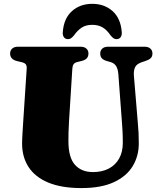

<svg xmlns="http://www.w3.org/2000/svg" viewBox="-20 -938 808 978"><path d="M601.5 -310 583 -558.5Q581 -586.5 571.2 -601.8Q561.5 -617 541 -622.5L526.5 -626.5Q507 -632 498.8 -641Q490.5 -650 490.5 -665.5Q490.5 -681 501 -690.5Q511.5 -700 530.5 -700H716Q735.5 -700 746 -690.5Q756.5 -681 756.5 -665.5Q756.5 -650 747.5 -641.5Q738.5 -633 720 -627L706 -622.5Q677.5 -613.5 668.8 -597Q660 -580.5 662 -553L682 -312.5Q684.5 -286 685.8 -260.5Q687 -235 687 -207.5Q687 -143 655.8 -91.5Q624.5 -40 560 -10Q495.5 20 394.5 20Q293.5 20 226.5 -7.8Q159.5 -35.5 126 -86.5Q92.5 -137.5 92.5 -207Q92.5 -215.5 93 -228.2Q93.5 -241 94.8 -263.5Q96 -286 98.5 -322.5L116 -588.5Q117 -603 111.2 -610.5Q105.5 -618 87.5 -622L68 -626.5Q31.5 -635 31.5 -665.5Q31.5 -681 42 -690.5Q52.5 -700 72 -700H390Q409.5 -700 420 -690.5Q430.5 -681 430.5 -665.5Q430.5 -650 421.8 -640.8Q413 -631.5 394 -627L373.5 -622Q361 -619 355.2 -611.2Q349.5 -603.5 348.5 -589L331.5 -319.5Q329.5 -289 329 -263.2Q328.5 -237.5 328.5 -220Q328.5 -135.5 361.8 -98.5Q395 -61.5 453.5 -61.5Q500.5 -61.5 534.5 -79.5Q568.5 -97.5 587 -130.8Q605.5 -164 605.5 -210Q605.5 -245.5 604.2 -267.8Q603 -290 601.5 -310ZM450 -811.5Q418 -811.5 396.8 -797.8Q375.5 -784 357 -758Q349 -748.5 342.2 -743.5Q335.5 -738.5 326.5 -738.5Q312.5 -738.5 305.2 -749Q298 -759.5 300 -776.5Q305.5 -845 347 -881.8Q388.5 -918.5 450 -918.5Q511.5 -918.5 553 -881.8Q594.5 -845 600 -776.5Q602 -759.5 594.8 -749Q587.5 -738.5 573 -738.5Q565 -738.5 557.8 -743.5Q550.5 -748.5 543 -758Q524.5 -785.5 502.5 -798.5Q480.5 -811.5 450 -811.5Z"/></svg>

Font: Fraunces
Style: Regular
Weight: 900
Version: Version 1.000;[b76b70a41]